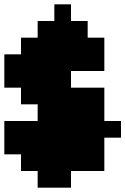

<svg xmlns="http://www.w3.org/2000/svg" viewBox="-20 -790 579 887"><path d="M0 -77V-231H154V-308H77V-385H0V-539H77V-616H154V-693H231V-770H308V-693H385V-616H462V-462H308V-385H462V-231H539V-154H462V0H308V77H154V0H77V-77Z"/></svg>

Font: Coral Pixels
Style: Regular
Weight: 400
Designer: Tanukizamurai
Foundry: TanukiFont
Version: Version 1.000; ttfautohint (v1.8.4.7-5d5b)